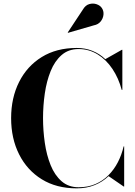

<svg xmlns="http://www.w3.org/2000/svg" viewBox="-20 -1023 742 1053"><path d="M401 10Q289.5 10 209 -39.8Q128.5 -89.5 84.8 -176.5Q41 -263.5 41 -375Q41 -486.5 84.8 -573.5Q128.5 -660.5 209 -710.2Q289.5 -760 401 -760Q447.5 -760 487.2 -744Q527 -728 557.5 -698.5L648.5 -750H651V-530H647.5Q630.5 -594.5 596.5 -645.2Q562.5 -696 515 -725Q467.5 -754 411 -754Q355.5 -754 317.8 -721Q280 -688 257.8 -633Q235.5 -578 225.8 -510.8Q216 -443.5 216 -375Q216 -307 225.8 -239.5Q235.5 -172 257.8 -117Q280 -62 317.8 -29Q355.5 4 411 4Q462 4 503 -13.5Q544 -31 575 -62.2Q606 -93.5 626.8 -134Q647.5 -174.5 658 -220H661V0H658.5L575.5 -57Q543.5 -26 499.5 -8Q455.5 10 401 10ZM353 -843 351.5 -845 434.5 -970.5Q448.5 -994.5 469.5 -1000.5Q490.5 -1006.5 510 -999.8Q529.5 -993 538.5 -979Q549.5 -963 547.5 -942.5Q545.5 -922 532 -905.2Q518.5 -888.5 494.5 -884Z"/></svg>

Font: Bodoni Moda 72pt
Style: Bold
Weight: 700
Designer: Owen Earl
Foundry: indestructible type
Version: Version 2.004